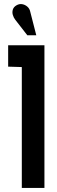

<svg xmlns="http://www.w3.org/2000/svg" viewBox="-20 -922 280 942"><path d="M128 -866Q125 -880 114 -889.5Q103 -899 89 -901.5Q75 -904 61 -896Q47 -888 43 -875Q39 -862 43 -848.5Q47 -835 55 -825L114 -749H158ZM20 -595 87 -593V0H198V-700H20Z"/></svg>

Font: Advent Pro
Style: Bold
Weight: 700
Designer: VivaRado, Andreas Kalpakidis
Foundry: VivaRado, Andreas Kalpakidis
Version: Version 3.000